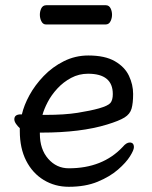

<svg xmlns="http://www.w3.org/2000/svg" viewBox="-20 -699 583 737"><path d="M385 -605H157Q144 -605 138 -619Q133 -630 133 -642.5Q133 -655 138 -666Q144 -679 158 -679H386Q399 -679 405 -666Q410 -655 410 -642.5Q410 -630 405 -619Q399 -605 385 -605ZM319 -486Q383 -486 421 -464Q459 -442 475 -408Q491 -374 491 -338.5Q491 -303 485 -282Q479 -261 458 -248Q437 -235 391 -221Q290 -190 140 -190H133V-186Q133 -126 165 -89.5Q197 -53 244 -53Q374 -53 451 -135Q465 -152 478 -152Q494 -152 494 -134Q494 -123 479 -99Q464 -75 433 -48Q402 -21 355 -1.5Q308 18 244 18Q191 18 148 -8Q105 -34 80.5 -82Q56 -130 56 -196V-207Q48 -214 41.5 -223.5Q35 -233 35 -241Q35 -260 60 -260Q61 -260 64 -260Q72 -295 93 -333.5Q114 -372 147.5 -407Q181 -442 225 -464Q269 -486 319 -486ZM143 -258H155Q228 -258 278 -266Q328 -274 360 -283Q395 -293 404 -304Q413 -315 413 -338Q413 -416 318 -416Q283 -416 253 -400Q223 -384 200 -359Q177 -334 163 -307Q149 -280 143 -258Z"/></svg>

Font: Moon Stars Kai
Style: Bold
Weight: 700
Designer: GuiWonder
Version: Version 1.101